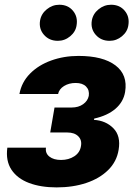

<svg xmlns="http://www.w3.org/2000/svg" viewBox="-20 -792 579 822"><path d="M11.4 -159.8H176.8Q173.3 -136 191.4 -121.6Q209.5 -107.2 241.5 -107.2Q274.1 -107.2 298.3 -123Q322.4 -138.8 326.7 -166.9Q331.3 -192.5 315 -208.6Q298.7 -224.8 268.1 -224.8H195L213.4 -331.7H286.6Q316.1 -331.7 335.9 -345.9Q355.8 -360.1 360.1 -381.7Q363.6 -406.2 348.5 -421.5Q333.5 -436.8 304 -436.8Q275.2 -436.8 254.1 -423.7Q233 -410.5 228.7 -389.6H63.2Q72.4 -440.3 108.7 -476.9Q144.9 -513.5 199.2 -533Q253.6 -552.6 316.1 -552.6Q420.8 -552.6 474.3 -512.1Q527.7 -471.6 515.6 -398.4Q508.5 -355.8 474.3 -326.3Q440 -296.9 383.5 -284.4L382.1 -278.8Q432.9 -275.9 465.4 -242.9Q497.9 -209.9 487.9 -150.9Q479.8 -100.1 443 -63.9Q406.2 -27.7 349.3 -8.7Q292.3 10.3 222.3 10.3Q154.5 10.3 104.2 -8.7Q54 -27.7 28.9 -65.7Q3.9 -103.7 11.4 -159.8ZM227.6 -617.2Q190.7 -617.2 168.1 -643.1Q145.6 -669 151.6 -704.5Q156.6 -733 180.4 -752.3Q204.2 -771.7 234 -771.7Q271 -771.7 292.4 -745.9Q313.9 -720.2 307.9 -683.9Q304 -656.2 280.5 -636.7Q257.1 -617.2 227.6 -617.2ZM449.2 -617.2Q412.3 -617.2 389.7 -643.1Q367.2 -669 373.2 -704.5Q378.2 -733 402 -752.3Q425.8 -771.7 455.6 -771.7Q492.5 -771.7 514 -745.9Q535.5 -720.2 529.5 -683.9Q525.6 -656.2 502.1 -636.7Q478.7 -617.2 449.2 -617.2Z"/></svg>

Font: Inter UI Extra Bold
Style: Italic
Weight: 800
Italic angle: 9.39999°
Designer: Rasmus Andersson
Foundry: rsms
Version: 3.2;8d6f07862